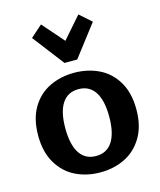

<svg xmlns="http://www.w3.org/2000/svg" viewBox="-118 -863 803 963"><g transform="rotate(-15 284.0 -382.0)"><path d="M126 -725 187 -779 284 -668 381 -779 442 -725 317 -562H251ZM29 -244Q29 -330 63.5 -388Q98 -446 156 -474Q214 -502 284 -502Q354 -502 412 -474Q470 -446 504.5 -388Q539 -330 539 -244Q539 -158 504 -99.5Q469 -41 411.5 -13Q354 15 284 15Q214 15 156.5 -13Q99 -41 64 -99.5Q29 -158 29 -244ZM398 -244Q398 -329 369 -373Q340 -417 284 -417Q228 -417 199 -373Q170 -329 170 -244Q170 -159 199 -114.5Q228 -70 284 -70Q340 -70 369 -114.5Q398 -159 398 -244Z"/></g></svg>

Font: Maitree
Style: Bold
Weight: 700
Designer: CadsonDemak Team
Foundry: CadsonDemak
Version: Version 1.002